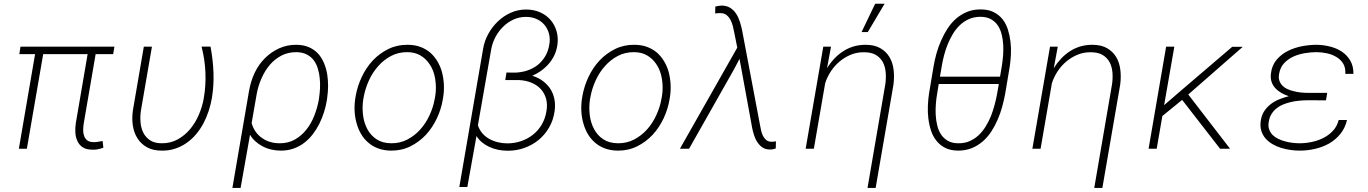

<svg xmlns="http://www.w3.org/2000/svg" viewBox="-20 -770 7083 994"><path d="M565.9 -489.7 572.3 -528.3H85.9L80.1 -489.7H161.6L77.6 0H119.1L203.6 -489.7H433.6L372.6 -133.3Q368.7 -107.9 370.1 -83.5Q371.6 -59.1 380.9 -39.6Q389.6 -20 407.7 -7.8Q425.8 4.4 456.1 4.9Q471.7 5.9 486.1 2.9Q500.5 0 515.1 -5.4L511.2 -40Q499 -38.1 486.6 -35.9Q474.1 -33.7 461.9 -34.2Q440.9 -35.2 430.2 -44.4Q419.4 -53.7 415 -67.9Q410.2 -81.5 410.6 -98.6Q411.1 -115.7 413.6 -131.8L475.1 -489.7Z M766.6 -528.3H724.6L668 -198.7Q662.1 -157.7 667.7 -120.4Q673.3 -83 691.4 -54.2Q709.5 -25.4 740.5 -7.8Q771.5 9.8 817.4 9.8Q854.5 10.3 887 -0.5Q919.4 -11.2 946.3 -30.3Q973.6 -49.3 995.1 -75Q1016.6 -100.6 1033.2 -131.3Q1048.8 -161.1 1059.8 -194.1Q1070.8 -227.1 1076.7 -260.7Q1087.9 -327.6 1085.2 -395Q1082.5 -462.4 1069.8 -528.8H1023.4Q1040.5 -463.4 1043.5 -395Q1046.4 -326.7 1034.7 -259.8Q1027.3 -218.3 1009.8 -176.8Q992.2 -135.3 964.8 -102.1Q937 -68.8 899.9 -48.3Q862.8 -27.8 816.4 -28.3Q780.3 -28.3 757.3 -43.5Q734.4 -58.6 722.2 -82.5Q710 -106.9 707.5 -137Q705.1 -167 709.5 -197.3Z M1672.4 -252.4 1673.8 -263.2Q1678.2 -293 1678.5 -324.7Q1678.7 -356.4 1673.8 -386.7Q1668.5 -417 1657 -444.3Q1645.5 -471.7 1626.5 -492.7Q1607.4 -513.2 1579.8 -525.4Q1552.2 -537.6 1515.1 -538.1Q1466.8 -538.6 1425.3 -519.8Q1383.8 -501 1352.1 -469.2Q1319.8 -437.5 1299.1 -394.3Q1278.3 -351.1 1269 -297.9L1183.1 203.1H1225.6L1274.4 -72.3Q1286.1 -52.7 1302.5 -38.1Q1318.8 -23.4 1337.9 -13.2Q1359.9 -1.5 1384.5 4.2Q1409.2 9.8 1434.1 9.8Q1469.7 9.8 1500 -1Q1530.3 -11.7 1555.2 -30.8Q1579.6 -49.3 1598.9 -74.5Q1618.2 -99.6 1632.8 -128.4Q1647.5 -157.7 1657.5 -189.5Q1667.5 -221.2 1672.4 -252.4ZM1631.8 -262.7 1630.4 -252.4Q1623 -212.4 1607.2 -171.4Q1591.3 -130.4 1565.4 -98.1Q1540.5 -66.9 1506.6 -47.6Q1472.7 -28.3 1428.7 -28.3Q1402.3 -28.3 1379.4 -34.9Q1356.4 -41.5 1337.9 -54.7Q1318.4 -67.4 1304.2 -87.2Q1290 -106.9 1282.7 -132.8L1309.1 -284.2Q1316.9 -327.1 1335 -366.9Q1353 -406.7 1377.9 -435.5Q1403.3 -464.8 1437.3 -482.4Q1471.2 -500 1514.2 -500Q1545.4 -499.5 1567.1 -488.5Q1588.9 -477.5 1603.5 -459Q1617.7 -440.4 1625.2 -416Q1632.8 -391.6 1635.3 -365.2Q1638.2 -338.9 1636.7 -312.5Q1635.3 -286.1 1631.8 -262.7Z M1821.3 -272.5 1818.4 -254.4Q1814 -221.7 1816.2 -189.2Q1818.4 -156.7 1827.6 -127Q1835.4 -100.1 1849.6 -75.9Q1863.8 -51.8 1884.3 -33.7Q1906.2 -13.7 1936.3 -2.2Q1966.3 9.3 2003.9 9.8Q2059.1 10.3 2104.7 -12.5Q2150.4 -35.2 2185.1 -72.3Q2219.2 -109.4 2241.7 -157.2Q2264.2 -205.1 2272.5 -255.4L2275.4 -273.4Q2279.8 -305.7 2277.6 -338.1Q2275.4 -370.6 2267.1 -400.4Q2258.8 -428.7 2243.9 -453.4Q2229 -478 2208.5 -496.6Q2186.5 -515.6 2157 -526.9Q2127.4 -538.1 2090.3 -538.1Q2035.6 -538.6 1990.2 -516.1Q1944.8 -493.7 1910.6 -457.5Q1875.5 -419.9 1852.8 -371.6Q1830.1 -323.2 1821.3 -272.5ZM1860.4 -254.4 1863.8 -272.5Q1871.6 -313.5 1890.4 -354.5Q1909.2 -395.5 1938 -427.7Q1966.8 -460.4 2004.9 -480.5Q2043 -500.5 2089.4 -500Q2128.4 -499.5 2156.2 -483.2Q2184.1 -466.8 2202.1 -440.4Q2225.6 -407.7 2232.9 -362.3Q2240.2 -316.9 2233.4 -273.4L2230 -255.4Q2223.1 -215.8 2204.1 -174.1Q2185.1 -132.3 2156.2 -100.1Q2127.4 -67.9 2089.4 -47.9Q2051.3 -27.8 2004.9 -28.3Q1960 -28.8 1929.7 -48.8Q1899.4 -68.8 1882.3 -100.6Q1864.3 -133.8 1859.4 -174.6Q1854.5 -215.3 1860.4 -254.4Z M2703.6 -720.7Q2661.1 -720.7 2623.8 -703.9Q2586.4 -687 2557.1 -658.7Q2527.8 -630.9 2507.6 -593.8Q2487.3 -556.6 2481 -516.6L2357.9 198.2H2399.4L2446.8 -65.9Q2459 -46.4 2475.8 -32.7Q2492.7 -19 2512.7 -9.8Q2534.7 0.5 2558.8 5.4Q2583 10.3 2607.4 10.3Q2653.3 10.7 2694.8 -4.2Q2736.3 -19 2769 -45.9Q2801.3 -72.8 2823 -110.4Q2844.7 -147.9 2851.1 -193.8Q2856 -226.6 2850.3 -255.9Q2844.7 -285.2 2829.6 -309.1Q2814.5 -332.5 2790.8 -350.3Q2767.1 -368.2 2735.8 -377.9Q2754.9 -386.2 2772 -397.2Q2789.1 -408.2 2803.7 -421.9Q2827.6 -443.4 2844 -472.4Q2860.4 -501.5 2865.7 -537.1Q2871.1 -575.7 2861.1 -609.4Q2851.1 -643.1 2829.1 -668Q2807.1 -692.9 2774.9 -706.8Q2742.7 -720.7 2703.6 -720.7ZM2646.5 -394 2602.1 -394.5 2595.7 -355.5H2666.5Q2701.7 -354 2731 -342Q2760.3 -330.1 2779.8 -308.6Q2799.3 -287.6 2807.4 -257.8Q2815.4 -228 2808.6 -191.9Q2802.2 -154.3 2783.9 -123.8Q2765.6 -93.3 2738.8 -72.3Q2711.4 -50.8 2677.5 -39.3Q2643.6 -27.8 2606.4 -27.8Q2581.5 -27.8 2557.4 -33.7Q2533.2 -39.6 2512.2 -51.3Q2492.2 -62.5 2477.1 -80.1Q2461.9 -97.7 2454.1 -121.6L2523.4 -516.6Q2529.3 -548.8 2545.2 -578.6Q2561 -608.4 2584.5 -631.3Q2607.9 -654.8 2638.2 -668.7Q2668.5 -682.6 2703.1 -682.6Q2733.4 -682.6 2758.1 -671.6Q2782.7 -660.6 2798.8 -641.1Q2815.4 -621.1 2822.3 -595Q2829.1 -568.8 2823.7 -539.1Q2818.4 -504.9 2802.5 -478.5Q2786.6 -452.1 2763.7 -433.6Q2739.7 -415 2710 -405Q2680.2 -395 2646.5 -394Z M2995.1 -272.5 2992.2 -254.4Q2987.8 -221.7 2990 -189.2Q2992.2 -156.7 3001.5 -127Q3009.3 -100.1 3023.4 -75.9Q3037.6 -51.8 3058.1 -33.7Q3080.1 -13.7 3110.1 -2.2Q3140.1 9.3 3177.7 9.8Q3232.9 10.3 3278.6 -12.5Q3324.2 -35.2 3358.9 -72.3Q3393.1 -109.4 3415.5 -157.2Q3438 -205.1 3446.3 -255.4L3449.2 -273.4Q3453.6 -305.7 3451.4 -338.1Q3449.2 -370.6 3440.9 -400.4Q3432.6 -428.7 3417.7 -453.4Q3402.8 -478 3382.3 -496.6Q3360.4 -515.6 3330.8 -526.9Q3301.3 -538.1 3264.2 -538.1Q3209.5 -538.6 3164.1 -516.1Q3118.7 -493.7 3084.5 -457.5Q3049.3 -419.9 3026.6 -371.6Q3003.9 -323.2 2995.1 -272.5ZM3034.2 -254.4 3037.6 -272.5Q3045.4 -313.5 3064.2 -354.5Q3083 -395.5 3111.8 -427.7Q3140.6 -460.4 3178.7 -480.5Q3216.8 -500.5 3263.2 -500Q3302.2 -499.5 3330.1 -483.2Q3357.9 -466.8 3376 -440.4Q3399.4 -407.7 3406.7 -362.3Q3414.1 -316.9 3407.2 -273.4L3403.8 -255.4Q3397 -215.8 3377.9 -174.1Q3358.9 -132.3 3330.1 -100.1Q3301.3 -67.9 3263.2 -47.9Q3225.1 -27.8 3178.7 -28.3Q3133.8 -28.8 3103.5 -48.8Q3073.2 -68.8 3056.2 -100.6Q3038.1 -133.8 3033.2 -174.6Q3028.3 -215.3 3034.2 -254.4Z M3714.4 -741.2Q3706.1 -740.7 3698.5 -739.3Q3690.9 -737.8 3683.1 -735.8L3682.6 -700.2Q3689 -700.7 3695.6 -701.7Q3702.1 -702.6 3709 -702.1Q3729 -702.1 3741.5 -692.1Q3753.9 -682.1 3761.7 -667.5Q3769.5 -652.8 3773.9 -635.3Q3778.3 -617.7 3781.2 -602.1L3796.9 -523.4L3500 0H3547.4L3779.8 -410.6L3808.6 -465.3L3874 -107.9Q3877.9 -88.4 3884.5 -68.1Q3891.1 -47.9 3902.3 -32.2Q3913.1 -15.6 3929.4 -5.4Q3945.8 4.9 3969.7 3.9Q3976.6 3.9 3982.9 2.4Q3989.3 1 3996.1 -1.5L3997.1 -38.6Q3991.7 -37.6 3985.6 -36.6Q3979.5 -35.6 3973.1 -36.1Q3957 -36.6 3946.5 -45.4Q3936 -54.2 3929.7 -67.4Q3923.3 -80.1 3920.2 -95.2Q3917 -110.4 3914.6 -123L3821.8 -613.8Q3817.4 -635.3 3810.1 -658.2Q3802.7 -681.2 3790.5 -699.7Q3778.3 -718.3 3759.8 -729.7Q3741.2 -741.2 3714.4 -741.2Z M4282.2 -528.3H4242.2L4150.9 0H4193.4L4252 -339.4Q4262.7 -372.6 4282.2 -401.9Q4301.8 -431.2 4328.6 -453.1Q4354.5 -474.6 4386 -487.3Q4417.5 -500 4453.6 -499.5Q4491.2 -499.5 4514.6 -485.4Q4538.1 -471.2 4550.8 -447.8Q4563 -424.3 4565.4 -394Q4567.9 -363.8 4563 -332L4471.2 203.1H4513.2L4605.5 -331.5Q4610.8 -372.1 4606.2 -409.4Q4601.6 -446.8 4584.5 -475.1Q4567.4 -503.4 4537.1 -520.8Q4506.8 -538.1 4460.9 -538.1Q4427.2 -538.1 4397.7 -529.1Q4368.2 -520 4343.3 -503.4Q4318.8 -487.3 4298.3 -465.3Q4277.8 -443.4 4261.7 -417ZM4510.7 -750.5 4440.4 -604H4472.7L4559.6 -750.5Z M5184.1 -285.6 5207.5 -425.3Q5211.9 -454.6 5213.6 -488Q5215.3 -521.5 5211.4 -554.2Q5207.5 -586.9 5198 -616.9Q5188.5 -647 5170.4 -670.4Q5151.9 -693.4 5124.3 -707.3Q5096.7 -721.2 5058.1 -721.2Q5019 -721.7 4987.3 -708.7Q4955.6 -695.8 4930.2 -673.8Q4904.8 -651.9 4885.5 -622.1Q4866.2 -592.3 4852.1 -559.6Q4837.4 -526.9 4827.9 -492.2Q4818.4 -457.5 4813 -425.3L4789.6 -285.6Q4785.2 -256.3 4783.7 -223.1Q4782.2 -189.9 4786.1 -157.2Q4790 -124.5 4799.8 -94.2Q4809.6 -64 4828.1 -41.5Q4846.2 -18.1 4873.5 -4.4Q4900.9 9.3 4939.9 9.8Q4979 9.8 5010.5 -2.9Q5042 -15.6 5067.9 -38.1Q5092.8 -59.6 5112.1 -89.1Q5131.3 -118.7 5145.5 -151.9Q5159.7 -184.6 5168.9 -219Q5178.2 -253.4 5184.1 -285.6ZM5150.9 -335 5141.6 -281.7Q5136.7 -254.9 5128.9 -226.1Q5121.1 -197.3 5110.4 -169.4Q5098.6 -140.6 5082.8 -115Q5066.9 -89.4 5046.9 -70.3Q5025.9 -50.8 4999.8 -39.3Q4973.6 -27.8 4941.4 -28.3Q4908.7 -28.3 4887 -41Q4865.2 -53.7 4851.6 -74.2Q4838.4 -94.7 4832 -121.1Q4825.7 -147.5 4824.2 -175.8Q4822.8 -203.6 4825 -231.2Q4827.1 -258.8 4831.1 -281.2L4839.8 -335ZM4846.2 -373 4856 -430.2Q4860.4 -456.5 4867.9 -485.1Q4875.5 -513.7 4886.7 -541.5Q4897.9 -568.8 4913.1 -594.2Q4928.2 -619.6 4949.2 -639.6Q4970.2 -659.7 4996.8 -671.4Q5023.4 -683.1 5056.6 -683.1Q5089.4 -682.6 5111.1 -670.2Q5132.8 -657.7 5146.5 -637.2Q5159.7 -616.7 5166 -590.6Q5172.4 -564.5 5173.8 -536.6Q5175.3 -508.8 5172.9 -481Q5170.4 -453.1 5167 -430.7L5157.2 -373Z M5456.1 -528.3H5416L5324.7 0H5367.2L5425.8 -339.4Q5436.5 -372.6 5456.1 -401.9Q5475.6 -431.2 5502.4 -453.1Q5528.3 -474.6 5559.8 -487.3Q5591.3 -500 5627.4 -499.5Q5665 -499.5 5688.5 -485.4Q5711.9 -471.2 5724.6 -447.8Q5736.8 -424.3 5739.3 -394Q5741.7 -363.8 5736.8 -332L5645 203.1H5687L5779.3 -331.5Q5784.7 -372.1 5780 -409.4Q5775.4 -446.8 5758.3 -475.1Q5741.2 -503.4 5710.9 -520.8Q5680.7 -538.1 5634.8 -538.1Q5601.1 -538.1 5571.5 -529.1Q5542 -520 5517.1 -503.4Q5492.7 -487.3 5472.2 -465.3Q5451.7 -443.4 5435.5 -417Z M6100.1 -252.9 6296.4 0H6348.1L6131.8 -280.8L6414.1 -527.8H6359.4L6096.7 -303.2L6006.8 -225.6L6059.6 -528.3H6017.1L5926.3 0H5968.3L5997.6 -169.4Z M6506.8 -142.6Q6502.9 -113.8 6510.3 -91.6Q6517.6 -69.3 6532.2 -52.7Q6547.4 -35.6 6568.1 -23.7Q6588.9 -11.7 6612.3 -4.4Q6636.2 2.9 6660.9 6.3Q6685.5 9.8 6708.5 9.8Q6748.5 9.8 6788.1 0.7Q6827.6 -8.3 6861.3 -27.3Q6895 -46.9 6919.4 -76.9Q6943.8 -106.9 6953.6 -148.9H6910.6Q6902.3 -116.2 6881.1 -93.3Q6859.9 -70.3 6832 -56.2Q6804.2 -42 6772 -35.2Q6739.7 -28.3 6709 -28.3Q6691.9 -28.3 6672.1 -30.5Q6652.3 -32.7 6633.3 -38.1Q6614.3 -43 6597.2 -51.3Q6580.1 -59.6 6567.9 -71.8Q6555.7 -84.5 6550 -101.6Q6544.4 -118.7 6548.8 -141.6Q6552.7 -164.1 6563.5 -180.9Q6574.2 -197.8 6589.8 -210Q6604.5 -221.7 6622.8 -229Q6641.1 -236.3 6660.6 -241.2Q6683.1 -246.6 6707 -248.8Q6731 -251 6752.9 -251L6844.7 -250.5L6851.1 -289.1H6753.4Q6735.8 -289.1 6715.6 -291Q6695.3 -293 6676.3 -298.3Q6659.2 -302.2 6644 -309.3Q6628.9 -316.4 6618.7 -327.6Q6607.9 -338.4 6603 -353.8Q6598.1 -369.1 6602.5 -390.1Q6608.4 -422.4 6628.7 -443.6Q6648.9 -464.8 6676.8 -477.5Q6704.6 -489.7 6736.1 -494.9Q6767.6 -500 6795.4 -500Q6821.8 -500 6849.1 -494.1Q6876.5 -488.3 6898.4 -475.1Q6920.9 -461.9 6933.8 -440.7Q6946.8 -419.4 6944.8 -387.7H6986.8Q6987.3 -427.2 6970.7 -455.8Q6954.1 -484.4 6927.2 -502.4Q6899.9 -520.5 6865.5 -529.1Q6831.1 -537.6 6795.9 -538.1Q6759.8 -538.1 6720.9 -530.8Q6682.1 -523.4 6648.4 -506.8Q6613.8 -489.7 6589.1 -460.7Q6564.5 -431.6 6559.6 -388.7Q6556.6 -365.2 6563 -346.4Q6569.3 -327.6 6582.5 -313.5Q6595.7 -299.3 6614 -288.8Q6632.3 -278.3 6652.3 -272Q6627 -265.6 6602.1 -255.6Q6577.1 -245.6 6557.6 -230Q6537.6 -214.4 6523.9 -192.9Q6510.3 -171.4 6506.8 -142.6Z"/></svg>

Font: Roboto Mono ExtraLight
Style: Italic
Weight: 250
Italic angle: -10°
Monospace: yes
Designer: Google
Version: Version 3.000